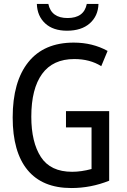

<svg xmlns="http://www.w3.org/2000/svg" viewBox="-20 -939 640 969"><path d="M44 -346Q44 -527 123 -625.5Q202 -724 352 -724Q447 -724 523 -682L491 -605Q434 -641 355 -641Q247 -641 192.5 -566Q138 -491 138 -350Q138 -221 186.5 -146.5Q235 -72 344 -72Q390 -72 442 -86V-296H313V-378H531V-27Q439 10 340 10Q194 10 119 -81Q44 -172 44 -346ZM166 -919H224Q239 -848 321 -848Q404 -848 418 -919H477Q475 -858 433 -821Q391 -784 318 -784Q248 -784 208 -821Q168 -858 166 -919Z"/></svg>

Font: Noto Sans Mono UI
Style: Regular
Weight: 400
Monospace: yes
Designer: Monotype Design team
Foundry: Monotype Imaging Inc.
Version: Version 1.000